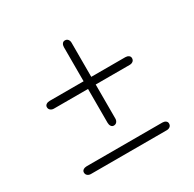

<svg xmlns="http://www.w3.org/2000/svg" viewBox="-123 -753 800 791"><g transform="rotate(-30 277.5 -357.0)"><path d="M75 -421Q75 -429 81.8 -433.5Q88.5 -438 98 -438H458Q467 -438 473.5 -433.5Q480 -429 480 -421Q480 -411.5 473.5 -406.5Q467 -401.5 458 -401.5H97Q88 -401.5 81.5 -406.8Q75 -412 75 -421ZM276.5 -217.5Q268.5 -217.5 264 -224.2Q259.5 -231 259.5 -240.5V-600.5Q259.5 -609.5 264 -616Q268.5 -622.5 276.5 -622.5Q286 -622.5 291 -616Q296 -609.5 296 -600.5V-239.5Q296 -230.5 290.8 -224Q285.5 -217.5 276.5 -217.5ZM72.5 -111.5Q72.5 -119.5 79.2 -124Q86 -128.5 95.5 -128.5H455.5Q464.5 -128.5 471 -124Q477.5 -119.5 477.5 -111.5Q477.5 -102 471 -97Q464.5 -92 455.5 -92H94.5Q85.5 -92 79 -97.2Q72.5 -102.5 72.5 -111.5Z"/></g></svg>

Font: Fraunces 9pt SuperSoft Thin
Style: Regular
Weight: 100
Version: Version 1.000;[b76b70a41]